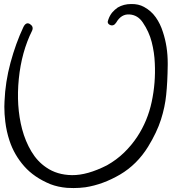

<svg xmlns="http://www.w3.org/2000/svg" viewBox="-20 -910 869 972"><path d="M97.7 -771.5Q111.3 -800.8 131.8 -788.1Q151.4 -775.4 142.6 -754.9Q88.9 -647.5 75.2 -510.7Q61.5 -373 91.8 -256.8Q108.4 -194.3 138.7 -143.6Q168.9 -92.8 213.9 -62.5Q268.6 -24.4 344.7 -23.4Q421.9 -22.5 521.5 -73.2Q570.3 -100.6 608.4 -137.7Q646.5 -174.8 674.8 -217.8Q727.5 -297.9 748 -394.5Q768.6 -491.2 763.7 -589.8Q761.7 -643.6 748 -697.3Q734.4 -750 703.1 -795.9Q677.7 -834 635.7 -836.9Q593.8 -839.8 568.4 -795.9Q555.7 -776.4 538.1 -783.2Q519.5 -791 528.3 -810.5Q535.2 -831.1 547.9 -846.7Q560.5 -861.3 576.2 -872.1Q606.4 -889.6 643.6 -889.6Q680.7 -890.6 709 -875Q745.1 -855.5 768.6 -822.3Q792 -789.1 804.7 -748Q829.1 -674.8 829.1 -589.8Q829.1 -585.9 829.1 -582Q828.1 -493.2 821.3 -429.7Q815.4 -369.1 794.9 -304.7Q774.4 -240.2 729.5 -167Q673.8 -77.1 587.9 -26.4Q501 24.4 412.1 38.1Q381.8 42 352.5 42Q335 42 319.3 41Q273.4 37.1 235.4 22.5Q152.3 -11.7 102.5 -68.4Q51.8 -126 28.3 -197.3Q12.7 -244.1 6.8 -293.9Q2 -332 2 -370.1Q2 -383.8 2.9 -397.5Q6.8 -495.1 33.2 -592.8Q59.6 -690.4 97.7 -771.5Z"/></svg>

Font: Mrs Husband
Style: Regular
Weight: 400
Version: Version 1.0